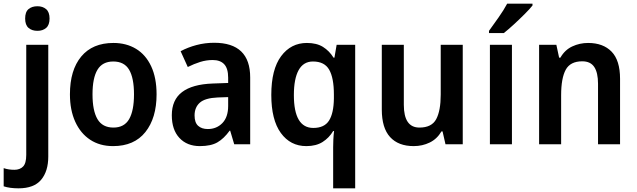

<svg xmlns="http://www.w3.org/2000/svg" viewBox="-69 -837 3469 1046"><path d="M68 -736Q68 -772 86.5 -787.5Q105 -803 135 -803Q164 -803 182.5 -787Q201 -771 201 -736Q201 -701 182.5 -685Q164 -669 135 -669Q105 -669 86.5 -685Q68 -701 68 -736ZM32 189Q-16 189 -49 178V79Q-34 84 -20 86Q-6 88 10 88Q39 88 56.5 70.5Q74 53 74 7V-593H194V16Q194 96 155 142.5Q116 189 32 189Z M784 -323Q784 -194 723 -117.5Q662 -41 547 -41Q475 -41 422.5 -75.5Q370 -110 341 -173.5Q312 -237 312 -323Q312 -455 373.5 -529Q435 -603 549 -603Q619 -603 672 -571Q725 -539 754.5 -476Q784 -413 784 -323ZM435 -323Q435 -234 462 -188Q489 -142 549 -142Q608 -142 634.5 -188Q661 -234 661 -323Q661 -412 634.5 -457Q608 -502 548 -502Q489 -502 462 -457Q435 -412 435 -323Z M1098 -604Q1294 -604 1294 -415V-51H1207L1185 -125H1182Q1151 -82 1115.5 -61.5Q1080 -41 1020 -41Q950 -41 908.5 -85.5Q867 -130 867 -209Q867 -293 923 -335.5Q979 -378 1090 -382L1174 -385V-414Q1174 -464 1152.5 -487Q1131 -510 1090 -510Q1055 -510 1021.5 -499.5Q988 -489 954 -472L915 -558Q954 -579 1001 -591.5Q1048 -604 1098 -604ZM1117 -306Q1048 -303 1019.5 -277.5Q991 -252 991 -208Q991 -169 1010.5 -151.5Q1030 -134 1063 -134Q1111 -134 1142.5 -166.5Q1174 -199 1174 -260V-308Z M1746 -35Q1746 -53 1747 -76Q1748 -99 1751 -123H1746Q1724 -86 1688.5 -63.5Q1653 -41 1600 -41Q1513 -41 1461 -112.5Q1409 -184 1409 -320Q1409 -459 1462.5 -531Q1516 -603 1603 -603Q1656 -603 1690.5 -581.5Q1725 -560 1748 -523H1753L1765 -593H1866V189H1746ZM1638 -140Q1698 -140 1723.5 -180Q1749 -220 1750 -301V-322Q1750 -412 1724.5 -457Q1699 -502 1636 -502Q1584 -502 1558 -455Q1532 -408 1532 -319Q1532 -140 1638 -140Z M2452 -593V-51H2358L2342 -121H2336Q2312 -80 2272 -60.5Q2232 -41 2185 -41Q2101 -41 2056 -90.5Q2011 -140 2011 -240V-593H2131V-266Q2131 -142 2216 -142Q2283 -142 2307.5 -188Q2332 -234 2332 -322V-593Z M2720 -51H2600V-593H2720ZM2832 -807Q2817 -788 2789 -760Q2761 -732 2730.5 -704Q2700 -676 2676 -657H2595V-669Q2619 -702 2647.5 -742.5Q2676 -783 2694 -817H2832Z M3135 -603Q3217 -603 3263 -555.5Q3309 -508 3309 -408V-51H3189V-381Q3189 -441 3168.5 -472Q3148 -503 3103 -503Q3038 -503 3013 -457Q2988 -411 2988 -318V-51H2868V-593H2962L2977 -523H2984Q3008 -565 3048.5 -584Q3089 -603 3135 -603Z"/></svg>

Font: Noto Sans Tamil UI SemiCondensed SemiBold
Style: Regular
Weight: 600
Width: 4
Designer: Jelle Bosma - Monotype Design Team
Foundry: Monotype Imaging Inc.
Version: Version 2.004; ttfautohint (v1.8.4.7-5d5b)